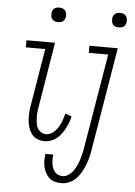

<svg xmlns="http://www.w3.org/2000/svg" viewBox="-61 -755 722 1024"><g transform="rotate(5 300.0 -243.0)"><path d="M214 -631Q205 -631 196.5 -634Q188 -637 182.5 -644Q177 -651 176 -660.5Q175 -670 176 -680Q177 -686 180 -692Q183 -698 189 -702Q195 -706 201.5 -707.5Q208 -709 214 -709Q224 -709 232.5 -706Q241 -703 246.5 -696Q252 -689 253.5 -679.5Q255 -670 253 -660Q252 -654 248.5 -648Q245 -642 240 -638Q235 -634 228 -632.5Q221 -631 214 -631ZM198 8Q177 8 158.5 0Q140 -8 128.5 -23.5Q117 -39 111 -58Q105 -77 103.5 -97.5Q102 -118 103.5 -139Q105 -160 109 -181L159 -482H55V-520H208L151 -174Q148 -159 146.5 -144Q145 -129 145.5 -114.5Q146 -100 148 -85.5Q150 -71 156.5 -58.5Q163 -46 175.5 -38Q188 -30 203 -30Q216 -30 228.5 -36.5Q241 -43 250.5 -53Q260 -63 267 -74.5Q274 -86 279.5 -98.5Q285 -111 289 -123.5Q293 -136 296 -149L330 -136Q327 -120 320.5 -103.5Q314 -87 306 -71.5Q298 -56 287 -41Q276 -26 262 -15Q248 -4 231 2Q214 8 198 8ZM540 -631Q530 -631 521.5 -634Q513 -637 507.5 -644Q502 -651 501 -660.5Q500 -670 501 -680Q502 -686 505.5 -692Q509 -698 514.5 -702Q520 -706 526.5 -707.5Q533 -709 540 -709Q549 -709 557.5 -706Q566 -703 571.5 -696Q577 -689 578.5 -679.5Q580 -670 578 -660Q577 -654 574 -648Q571 -642 565.5 -638Q560 -634 553 -632.5Q546 -631 540 -631ZM307 223Q289 223 272 218.5Q255 214 242.5 203Q230 192 222 177Q214 162 210 145.5Q206 129 206 111Q206 93 209 75H251Q249 87 249 99.5Q249 112 250.5 124Q252 136 256.5 147Q261 158 268.5 167Q276 176 287 180.5Q298 185 310 185Q327 185 342.5 174Q358 163 368 148.5Q378 134 385 118Q392 102 397 85.5Q402 69 406 52.5Q410 36 412 20L496 -482H392V-520H544L453 26Q450 47 445 68Q440 89 432 110Q424 131 413 151Q402 171 386.5 187.5Q371 204 350 213.5Q329 223 307 223Z"/></g></svg>

Font: Iosevka Extralight Extended
Style: Italic
Weight: 200
Width: 7
Italic angle: -9°
Monospace: yes
Designer: Belleve Invis
Foundry: Belleve Invis
Version: Version 32.5.0; ttfautohint (v1.8.4)